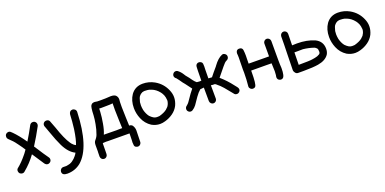

<svg xmlns="http://www.w3.org/2000/svg" viewBox="-9 -1417 4997 2490"><g transform="rotate(-20 2489.0 -172.5)"><path d="M425 16Q400 16 382 -8Q295 -138 281 -161L272 -174Q201 -75 107 2Q94 16 73 16Q54 16 38 2Q25 -12 24 -33Q24 -55 38 -67Q105 -120 172 -203Q183 -216 184.5 -218.5Q186 -221 215 -261L212 -265Q185 -307 147 -358L137 -371Q110 -411 48 -468Q35 -481 35 -500Q35 -523 49 -537Q63 -551 81 -551H92Q109 -549 135 -520Q197 -458 273 -349Q331 -443 382 -540Q397 -564 424 -564Q437 -564 449 -558Q473 -543 473 -515Q473 -503 467 -491Q404 -373 332 -260L365 -210Q414 -132 467 -58Q474 -46 474 -34Q474 -6 449 9Q437 16 425 16Z M694 109 697 108H695Q709 104 729 90Q762 67 785 37Q786 37 786 36Q786 35 787 34Q796 25 810 -1Q725 -41 666 -161Q628 -238 582 -371Q562 -430 554 -448Q547 -461 547 -474Q547 -501 571 -516Q583 -522 596 -522Q626 -522 638 -498Q659 -448 677 -396Q734 -225 788 -147Q791 -141 796 -137L797 -134Q805 -125 812.5 -118Q820 -111 826 -105Q830 -103 832 -101Q839 -96 850 -91Q877 -158 896 -287L898 -302Q910 -396 914 -491Q916 -512 929 -526Q942 -540 963 -540Q982 -540 997 -526Q1012 -512 1012 -491Q994 -7 807 154Q726 219 620 219Q549 219 549 169Q549 150 563 135Q577 120 598 120Q611 121 638 121Q663 118 694 109Z M1599 202Q1587 202 1571.5 194Q1556 186 1553 167Q1550 148 1550 128Q1550 107 1552 92L1554 4Q1301 4 1255 2L1232 1L1194 3Q1193 4 1190.5 4Q1188 4 1185 5Q1185 8 1184 10L1183 97Q1182 125 1182 154Q1181 174 1167.5 188Q1154 202 1134 202Q1114 202 1100.5 188Q1087 174 1086 154L1087 97L1088 83V-1Q1088 -47 1109 -67Q1128 -89 1139 -111L1144 -124H1145L1146 -129Q1168 -186 1181 -259L1191 -321L1196 -375Q1200 -496 1217 -511Q1229 -534 1267 -534Q1277 -534 1289 -531Q1295 -531 1301 -529L1344 -528Q1428 -528 1471 -532L1489 -533Q1541 -533 1560.5 -510.5Q1580 -488 1580 -459V-456Q1576 -435 1576 -352Q1576 -282 1580 -201Q1583 -152 1584 -93Q1610 -93 1627 -76Q1651 -42 1651 -1L1647 154Q1647 167 1640 178Q1626 202 1599 202ZM1410 -92Q1428 -93 1447 -93H1488Q1487 -151 1484 -200Q1480 -278 1480 -346L1481 -424Q1482 -430 1482 -437Q1445 -433 1391 -433L1322 -432L1300 -433L1296 -434H1295Q1295 -422 1294 -411Q1293 -400 1293 -388Q1289 -316 1274 -234Q1260 -151 1235 -94H1269Q1335 -92 1410 -92Z M1971 25Q1912 25 1857 -6Q1783 -54 1749 -137Q1719 -209 1719 -285Q1719 -389 1770 -463Q1829 -544 1933 -544Q2018 -544 2093 -502Q2192 -445 2236 -341Q2258 -291 2258 -241Q2258 -186 2232 -130Q2204 -75 2152.5 -38.5Q2101 -2 2042 14Q2006 25 1971 25ZM1961 -73Q1977 -73 1988 -74L1998 -75Q2066 -94 2102 -123Q2114 -132 2131 -151Q2131 -152 2132 -152Q2153 -181 2159 -215Q2159 -218 2160 -218L2161 -234Q2157 -282 2147 -303V-305L2146 -306Q2133 -335 2118 -354Q2118 -355 2117 -355Q2075 -408 2019 -430Q1981 -445 1963 -445Q1951 -447 1925 -447Q1913 -447 1889 -440V-439Q1880 -435 1874.5 -430.5Q1869 -426 1867 -426L1850 -408Q1835 -393 1820 -331Q1817 -310 1817 -286Q1817 -259 1824 -221Q1839 -163 1869 -124Q1918 -74 1953 -74Z M2712 10Q2693 10 2679 -4Q2665 -18 2664 -38Q2664 -193 2663 -225Q2626 -220 2612 -220Q2579 -193 2543 -142Q2500 -77 2478 -47.5Q2456 -18 2424 2Q2412 9 2400 9Q2374 9 2358 -15Q2352 -27 2352 -38Q2352 -66 2378 -83Q2397 -99 2408 -114Q2487 -231 2517 -264Q2509 -272 2451 -352Q2431 -373 2397 -424Q2377 -452 2370 -459Q2344 -477 2344 -502Q2344 -514 2351 -526Q2366 -550 2393 -550Q2405 -550 2416 -543Q2453 -516 2477 -477L2493 -452Q2530 -409 2559 -366Q2579 -339 2601 -322Q2614 -319 2637 -319L2663 -320Q2663 -423 2665 -453Q2666 -467 2666 -482Q2666 -519 2672 -531Q2686 -555 2713 -555Q2725 -555 2740.5 -547Q2756 -539 2760 -520Q2762 -500 2762 -480Q2762 -460 2760.5 -439.5Q2759 -419 2759 -317L2808 -314Q2845 -362 2892 -416Q2899 -425 2900 -425Q2904 -432 2910 -439Q2969 -520 3030 -545Q3037 -548 3044 -548Q3056 -548 3069 -539Q3091 -525 3091 -499Q3091 -466 3055 -451Q3035 -443 2995 -393Q2982 -376 2898 -274Q2979 -204 3045 -117Q3059 -99 3073 -82Q3087 -65 3088 -47Q3088 -28 3074 -14Q3060 0 3040 1Q3019 1 3006 -13Q2940 -95 2910 -130Q2872 -174 2835 -202L2834 -204L2814 -218Q2771 -218 2759 -222Q2760 -186 2760 -38Q2760 -18 2746 -4Q2732 10 2712 10Z M3640 20Q3634 20 3627 18Q3592 7 3592 -29Q3592 -35 3593.5 -41Q3595 -47 3596 -53L3597 -62Q3600 -87 3600 -110L3599 -137Q3596 -170 3596 -220L3528 -221Q3503 -222 3315 -222V-205Q3315 -33 3292 -7Q3279 7 3258 7Q3240 7 3225 -6.5Q3210 -20 3210 -39V-41Q3220 -134 3220 -227L3219 -273Q3219 -383 3221 -391L3222 -438Q3222 -453 3221 -467L3219 -492Q3219 -507 3226 -522Q3237 -543 3265 -543Q3305 -543 3312 -508Q3317 -468 3317 -428L3316 -388L3315 -318Q3511 -318 3548 -316H3596V-493Q3596 -512 3610 -526.5Q3624 -541 3644 -541Q3663 -541 3677.5 -526.5Q3692 -512 3692 -493V-239L3693 -175Q3696 -147 3696 -119Q3696 -4 3663 14Q3652 20 3640 20Z M3955 15H3877Q3848 15 3833 -15Q3824 -27 3824 -43Q3825 -158 3829 -274Q3833 -390 3833 -506Q3834 -526 3848 -540Q3862 -554 3881 -554Q3901 -554 3915 -540Q3929 -526 3929 -506Q3929 -417 3926 -348L3993 -350Q4131 -350 4234 -304Q4326 -259 4326 -156Q4326 -113 4307 -81Q4263 -15 4156 3Q4084 15 3955 15ZM3920 -81Q4078 -81 4112 -88Q4116 -88 4148 -94Q4187 -101 4211 -117Q4214 -117 4224 -129Q4229 -136 4229 -155Q4229 -187 4217 -199Q4201 -215 4189 -220Q4121 -244 4041 -253Q3983 -253 3966 -252H3923Z M4665 25Q4606 25 4551 -6Q4477 -54 4443 -137Q4413 -209 4413 -285Q4413 -389 4464 -463Q4523 -544 4627 -544Q4712 -544 4787 -502Q4886 -445 4930 -341Q4952 -291 4952 -241Q4952 -186 4926 -130Q4898 -75 4846.5 -38.5Q4795 -2 4736 14Q4700 25 4665 25ZM4655 -73Q4671 -73 4682 -74L4692 -75Q4760 -94 4796 -123Q4808 -132 4825 -151Q4825 -152 4826 -152Q4847 -181 4853 -215Q4853 -218 4854 -218L4855 -234Q4851 -282 4841 -303V-305L4840 -306Q4827 -335 4812 -354Q4812 -355 4811 -355Q4769 -408 4713 -430Q4675 -445 4657 -445Q4645 -447 4619 -447Q4607 -447 4583 -440V-439Q4574 -435 4568.5 -430.5Q4563 -426 4561 -426L4544 -408Q4529 -393 4514 -331Q4511 -310 4511 -286Q4511 -259 4518 -221Q4533 -163 4563 -124Q4612 -74 4647 -74Z"/></g></svg>

Font: Bad Comic
Style: Regular
Weight: 400
Designer: GGBotNet
Foundry: f0n7
Version: 0.9